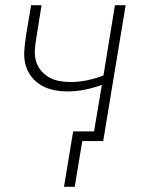

<svg xmlns="http://www.w3.org/2000/svg" viewBox="-20 -540 540 735"><path d="M225 175 260 -37H340L370 -215Q337 -203 304 -196.5Q271 -190 238 -190Q211 -190 185 -195.5Q159 -201 137 -214Q115 -227 99.5 -247.5Q84 -268 77.5 -293Q71 -318 73 -345.5Q75 -373 79 -400L99 -520H139L119 -394Q115 -372 113.5 -350Q112 -328 117.5 -307.5Q123 -287 136 -271Q149 -255 167 -244.5Q185 -234 206.5 -230Q228 -226 250 -226Q281 -226 313 -232.5Q345 -239 376 -251L420 -520H461L375 0H295L266 175Z"/></svg>

Font: Iosevka SS04 Extralight
Style: Italic
Weight: 200
Italic angle: -9°
Monospace: yes
Designer: Belleve Invis
Foundry: Belleve Invis
Version: Version 19.0.0; ttfautohint (v1.8.4)